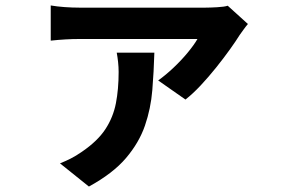

<svg xmlns="http://www.w3.org/2000/svg" viewBox="-20 -587 1040 704"><path d="M408 -394H546Q544 -324 538.5 -256.5Q533 -189 511.5 -126.5Q490 -64 442 -7.5Q394 49 306 97L200 12Q220 4 239 -5.5Q258 -15 281 -31Q338 -70 366.5 -113.5Q395 -157 405 -208.5Q415 -260 415 -323Q415 -341 413 -359.5Q411 -378 408 -394ZM815 -566 889 -499Q882 -491 873 -478.5Q864 -466 859 -459Q846 -438 823.5 -406.5Q801 -375 773 -340Q745 -305 716 -274Q687 -243 660 -222L560 -292Q588 -312 617 -339.5Q646 -367 669 -395Q692 -423 704 -444H270Q222 -444 166 -438V-567Q189 -563 217 -561Q245 -559 270 -559H734Q750 -559 776.5 -560.5Q803 -562 815 -566Z"/></svg>

Font: Noto IKEA Simplified Chinese
Style: Bold
Weight: 700
Designer: Monotype Design Team
Foundry: Monotype Imaging Inc.
Version: Version 1.100